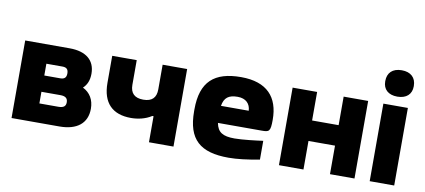

<svg xmlns="http://www.w3.org/2000/svg" viewBox="-68 -969 2701 1219"><g transform="rotate(10 1282.5 -360.0)"><path d="M49 0H358C471 0 535 -52 535 -145C535 -203 509 -246 462 -269C487 -292 500 -323 500 -365C500 -451 442 -500 336 -500H49ZM207 -122V-197H329C362 -197 377 -185 377 -159C377 -133 362 -122 329 -122ZM207 -302V-378H310C337 -378 349 -367 349 -340C349 -314 337 -302 310 -302Z M1093 0V-500H935V-341C935 -287 908 -260 852 -260C796 -260 768 -287 768 -341V-500H610V-326C610 -196 676 -132 795 -132C838 -132 887 -142 927 -168H935V0Z M1684 -277C1684 -422 1608 -509 1440 -509C1268 -509 1183 -435 1183 -256V-244C1183 -62 1266 9 1449 9C1503 9 1570 1 1648 -14V-135C1606 -129 1516 -118 1465 -118C1390 -118 1356 -138 1345 -197H1626C1675 -197 1684 -200 1684 -277ZM1345 -307C1354 -361 1382 -382 1440 -382C1493 -382 1522 -352 1524 -307Z M1773 0H1931V-184H2102V0H2260V-500H2102V-316H1931V-500H1773Z M2358 -500V0H2516V-500ZM2345 -641C2345 -591 2378 -559 2437 -559C2496 -559 2529 -591 2529 -641V-644C2529 -697 2495 -729 2437 -729C2377 -729 2345 -696 2345 -644Z"/></g></svg>

Font: LT Wave Text Black
Style: Regular
Weight: 900
Designer: Daniel Lyons
Version: Version 2.5 (Glyphs App)